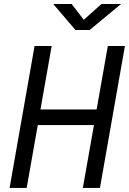

<svg xmlns="http://www.w3.org/2000/svg" viewBox="-20 -918 630 938"><path d="M384.8 0H468.3L590.3 -693.4H506.8L452.1 -383.3H177.7L232.4 -693.4H148.9L26.9 0H110.4L164.6 -307.1H439ZM348.6 -771.5H418L571.3 -898.4H475.6L389.2 -821.3L330.1 -898.4H240.2Z"/></svg>

Font: Cascadia Code SemiLight
Style: Italic
Weight: 350
Italic angle: -10°
Monospace: yes
Designer: Aaron Bell
Foundry: Saja Typeworks
Version: Version 2404.023